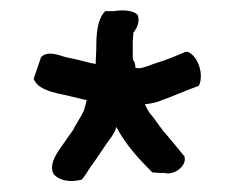

<svg xmlns="http://www.w3.org/2000/svg" viewBox="-20 -673 447 363"><path d="M44 -523C54 -499 96 -496 117 -490L138 -485C140 -484 140 -485 144 -484C143 -479 141 -473 139 -465C134 -453 125 -441 118 -427L106 -410C98 -397 68 -365 82 -343C99 -326 125 -331 132 -333H134C141 -340 146 -350 151 -357C165 -376 177 -396 192 -416C195 -421 198 -425 200 -433C217 -400 243 -372 268 -347L283 -346H291C308 -341 333 -358 329 -376V-377L328 -378C317 -392 306 -405 295 -418C285 -429 279 -439 269 -452C261 -461 259 -465 254 -476C265 -477 276 -479 287 -484C310 -492 331 -502 354 -510L356 -511C366 -531 355 -567 335 -575H331C314 -568 296 -560 279 -555C268 -552 252 -544 242 -544C240 -544 240 -544 236 -545C236 -550 235 -556 231 -561V-596C231 -600 232 -604 232 -611C237 -617 246 -632 240 -645C230 -655 209 -654 194 -652H179C163 -636 162 -606 162 -579L161 -558V-552C158 -553 155 -553 151 -554L131 -559C123 -561 114 -563 104 -565C91 -569 68 -578 57 -564V-563L44 -525Z"/></svg>

Font: Hussar Pisanka
Style: Sbd
Weight: 600
Designer: Robert Jablonski
Foundry: Cannot Into Space Fonts
Version: Version 1.070